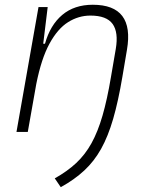

<svg xmlns="http://www.w3.org/2000/svg" viewBox="-20 -547 626 796"><path d="M48.3 0 139.6 -517.6H177.7L159.2 -365.7H166.5Q188 -442.9 238 -485.1Q288.1 -527.3 364.7 -527.3Q538.6 -527.3 506.3 -340.3L487.3 -228Q470.2 -127 449.2 -54.4Q428.2 18.1 399.2 70.1Q370.1 122.1 329.3 159.9Q288.6 197.8 231.9 229L207 192.4Q258.8 163.6 295.9 128.9Q333 94.2 359.4 46.6Q385.7 -1 405 -67.6Q424.3 -134.3 439.9 -227.1L460 -344.2Q471.7 -413.1 446.8 -447.8Q421.9 -482.4 355 -482.4Q305.7 -482.4 262.5 -455.3Q219.2 -428.2 185.3 -366.2Q151.4 -304.2 130.4 -198.7L95.2 0Z"/></svg>

Font: Cascadia Mono NF ExtraLight
Style: Italic
Weight: 200
Italic angle: -10°
Monospace: yes
Designer: Aaron Bell
Foundry: Saja Typeworks
Version: Version 2404.023; ttfautohint (v1.8.4)